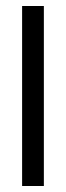

<svg xmlns="http://www.w3.org/2000/svg" viewBox="-20 -620 220 640"><path d="M53.7 0V-600H126.2V0Z"/></svg>

Font: Big Shoulders Stencil Thin
Style: Regular
Weight: 100
Designer: Patric King
Foundry: XO Type Co
Version: Version 2.001